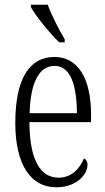

<svg xmlns="http://www.w3.org/2000/svg" viewBox="-20 -786 447 816"><path d="M232 -606H255V-619C232 -657 199 -721 183 -766H111V-756C130 -721 193 -642 232 -606ZM219 10C309 10 352 -48 352 -85C352 -100 345 -109 337 -113C319 -70 285 -31 229 -31C151 -31 106 -106 105 -267H367V-298C367 -454 311 -544 211 -544C105 -544 45 -451 45 -263C45 -89 109 10 219 10ZM307 -305H106C109 -430 144 -506 212 -506C280 -506 306 -424 307 -305Z"/></svg>

Font: Noto Serif Bengali ExtraCondensed Light
Style: Regular
Weight: 300
Width: 2
Designer: Juan Bruce, Universal Thirst, Indian Type Foundry and the Monotype Design Team.
Foundry: Monotype Imaging Inc.
Version: Version 2.003